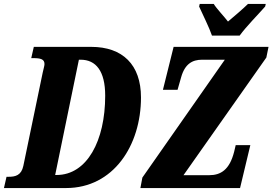

<svg xmlns="http://www.w3.org/2000/svg" viewBox="-41 -951 1378 971"><path d="M1031 -771H1171C1205 -818 1267 -880 1300 -918L1303 -931H1213C1192 -910 1142 -867 1112 -842C1093 -867 1053 -909 1040 -931H969L966 -918C983 -880 1018 -810 1031 -771ZM-21 0H293C533 0 672 -216 672 -458C672 -624 579 -714 420 -714H130L117 -657H127C164 -657 184 -652 184 -627C184 -618 179 -603 175 -584L77 -112C67 -64 36 -57 4 -57H-8ZM669 0H1173L1225 -217H1151L1143 -183C1120 -93 1076 -65 1017 -65H887L1306 -660L1317 -714H837L783 -497H857L875 -560C894 -628 932 -649 981 -649H1096L679 -53ZM245 -66H238L358 -649H367C444 -649 491 -592 491 -467C491 -239 399 -66 245 -66Z"/></svg>

Font: Noto Serif ExtraCondensed Black
Style: Italic
Weight: 900
Width: 2
Italic angle: -12°
Designer: Monotype Design Team
Foundry: Monotype Imaging Inc.
Version: Version 2.014